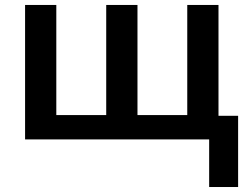

<svg xmlns="http://www.w3.org/2000/svg" viewBox="-20 -562 995 774"><path d="M734.9 -542V-98.1H534.2V-542H408.2V-98.1H207V-542H81.1V0H823.2V191.9H939.9V-95.2H860.8V-542Z"/></svg>

Font: Noto Reveo Sans
Style: Regular
Weight: 600
Designer: Monotype Design Team
Foundry: Monotype Imaging Inc.
Version: Version 2.007